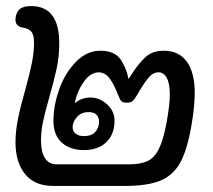

<svg xmlns="http://www.w3.org/2000/svg" viewBox="-20 -623 702 632"><path d="M621 -317Q621 -272 610 -209Q596 -128 572.5 -86.5Q549 -45 507 -28Q465 -11 390 -11H155Q94 -11 62.5 -50Q31 -89 31 -155Q31 -191 39 -231Q47 -271 63 -327Q78 -381 85 -416Q92 -451 92 -482Q92 -508 83.5 -518.5Q75 -529 56 -532Q29 -536 31 -562Q33 -583 45 -593Q57 -603 82 -603Q175 -603 175 -481Q175 -437 166.5 -397.5Q158 -358 142 -302Q128 -253 121.5 -222Q115 -191 115 -160Q115 -123 128 -102.5Q141 -82 167 -82H402Q442 -82 465 -92.5Q488 -103 503 -133Q518 -163 529 -223Q539 -281 539 -311Q539 -348 529 -366.5Q519 -385 502 -385Q484 -385 469 -367.5Q454 -350 431 -310Q423 -296 416.5 -290.5Q410 -285 398 -285Q385 -285 380.5 -289Q376 -293 373.5 -299.5Q371 -306 369 -310Q356 -344 341.5 -364Q327 -384 306 -385Q278 -385 256 -354Q234 -323 226 -283Q248 -302 278 -302Q308 -302 332.5 -279.5Q357 -257 357 -226Q357 -181 330 -155Q303 -129 256 -129Q211 -129 183.5 -153.5Q156 -178 156 -225Q156 -278 176 -332Q196 -386 231.5 -421Q267 -456 310 -456Q357 -456 376.5 -428Q396 -400 403 -363Q409 -371 415 -381Q437 -415 459.5 -435.5Q482 -456 519 -456Q569 -456 595 -420Q621 -384 621 -317ZM219 -205Q219 -191 229 -183Q239 -175 257 -175Q281 -175 293.5 -188.5Q306 -202 306 -223Q306 -237 297.5 -245.5Q289 -254 272 -254Q247 -254 233 -237.5Q219 -221 219 -205Z"/></svg>

Font: Mali Medium
Style: Italic
Weight: 500
Italic angle: -10°
Version: Version 1.000; ttfautohint (v1.6)